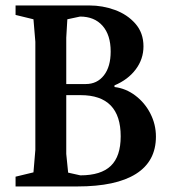

<svg xmlns="http://www.w3.org/2000/svg" viewBox="-20 -672 615 692"><path d="M36.1 -35.2 100.6 -50.8 107.4 -131.8V-521.5L100.6 -602.5L36.1 -618.2V-652.3H302.7Q349.6 -652.3 394 -636.2Q438.5 -620.1 467.8 -586.9Q497.1 -553.7 497.1 -504.9Q497.1 -459 469.2 -421.9Q441.4 -384.8 392.6 -364.3V-358.4Q433.6 -353.5 467.8 -327.6Q502 -301.8 522 -262.7Q542 -223.6 542 -179.7Q542 -90.8 470.2 -45.4Q398.4 0 258.8 0H36.1ZM289.1 -369.1Q330.1 -369.1 354.5 -400.4Q378.9 -431.6 378.9 -486.3Q378.9 -545.9 349.6 -579.1Q320.3 -612.3 268.6 -612.3L222.7 -602.5L218.8 -536.1V-369.1ZM415 -180.7Q415 -329.1 270.5 -329.1H218.8V-117.2L225.6 -49.8L269.5 -40Q343.8 -40 379.4 -74.2Q415 -108.4 415 -180.7Z"/></svg>

Font: Comprehension Dark
Style: Regular
Weight: 700
Designer: Alfredo Marco Pradil
Foundry: Alfredo Marco Pradil
Version: 1.0